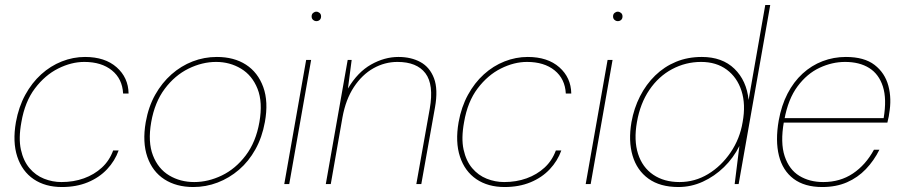

<svg xmlns="http://www.w3.org/2000/svg" viewBox="-20 -740 3627 772"><path d="M229 12Q162 12 115.5 -19.5Q69 -51 49.5 -110Q30 -169 44 -249Q55 -310 81.5 -358.5Q108 -407 145.5 -441Q183 -475 228.5 -493Q274 -511 322 -511Q402 -511 449 -469.5Q496 -428 497 -364H475Q472 -423 430 -457Q388 -491 319 -491Q267 -491 214 -464.5Q161 -438 120.5 -384.5Q80 -331 66 -249Q54 -184 64 -138.5Q74 -93 98.5 -64Q123 -35 157 -21.5Q191 -8 227 -8Q276 -8 317.5 -23Q359 -38 389.5 -66Q420 -94 435 -135H457Q442 -93 410.5 -59.5Q379 -26 333 -7Q287 12 229 12Z M757 12Q689 12 641 -19Q593 -50 572.5 -109Q552 -168 566 -249Q577 -311 604 -359Q631 -407 669.5 -441Q708 -475 754.5 -493Q801 -511 852 -511Q921 -511 969 -480Q1017 -449 1038.5 -390Q1060 -331 1045 -249Q1034 -188 1007 -139.5Q980 -91 941 -57.5Q902 -24 855 -6Q808 12 757 12ZM761 -8Q817 -8 872 -34.5Q927 -61 968 -115Q1009 -169 1023 -249Q1037 -329 1015.5 -383Q994 -437 949 -464Q904 -491 849 -491Q793 -491 738 -464Q683 -437 642.5 -383Q602 -329 588 -249Q574 -169 595 -115Q616 -61 660.5 -34.5Q705 -8 761 -8Z M1123 0 1211 -499H1231L1143 0ZM1252 -655Q1245 -655 1239 -660Q1233 -665 1233 -674Q1233 -683 1239 -688Q1245 -693 1252 -693Q1259 -693 1265 -688Q1271 -683 1271 -674Q1271 -665 1265.5 -660Q1260 -655 1252 -655Z M1290 0 1378 -499H1394L1379 -384Q1418 -450 1472 -480.5Q1526 -511 1582 -511Q1633 -511 1670.5 -490.5Q1708 -470 1725 -425.5Q1742 -381 1729 -308L1674 0H1654L1708 -303Q1725 -400 1690.5 -445.5Q1656 -491 1578 -491Q1527 -491 1481.5 -465.5Q1436 -440 1403 -390Q1370 -340 1357 -268L1310 0Z M2009 12Q1942 12 1895.5 -19.5Q1849 -51 1829.5 -110Q1810 -169 1824 -249Q1835 -310 1861.5 -358.5Q1888 -407 1925.5 -441Q1963 -475 2008.5 -493Q2054 -511 2102 -511Q2182 -511 2229 -469.5Q2276 -428 2277 -364H2255Q2252 -423 2210 -457Q2168 -491 2099 -491Q2047 -491 1994 -464.5Q1941 -438 1900.5 -384.5Q1860 -331 1846 -249Q1834 -184 1844 -138.5Q1854 -93 1878.5 -64Q1903 -35 1937 -21.5Q1971 -8 2007 -8Q2056 -8 2097.5 -23Q2139 -38 2169.5 -66Q2200 -94 2215 -135H2237Q2222 -93 2190.5 -59.5Q2159 -26 2113 -7Q2067 12 2009 12Z M2335 0 2423 -499H2443L2355 0ZM2464 -655Q2457 -655 2451 -660Q2445 -665 2445 -674Q2445 -683 2451 -688Q2457 -693 2464 -693Q2471 -693 2477 -688Q2483 -683 2483 -674Q2483 -665 2477.5 -660Q2472 -655 2464 -655Z M2708 12Q2634 12 2587.5 -21.5Q2541 -55 2523.5 -114Q2506 -173 2519 -249Q2529 -305 2553.5 -353Q2578 -401 2614.5 -436.5Q2651 -472 2698 -491.5Q2745 -511 2802 -511Q2884 -511 2933 -463.5Q2982 -416 2990 -338L3057 -720H3077L2950 0H2934L2953 -153Q2929 -105 2891 -68Q2853 -31 2806 -9.5Q2759 12 2708 12ZM2712 -8Q2774 -8 2827 -40Q2880 -72 2917.5 -127Q2955 -182 2966 -249Q2979 -320 2961.5 -374.5Q2944 -429 2902 -460Q2860 -491 2799 -491Q2737 -491 2682.5 -462Q2628 -433 2591 -378.5Q2554 -324 2541 -249Q2528 -176 2545.5 -121.5Q2563 -67 2606.5 -37.5Q2650 -8 2712 -8Z M3286 12Q3215 12 3171 -21Q3127 -54 3112 -114Q3097 -174 3111 -255Q3122 -316 3146.5 -363.5Q3171 -411 3207 -444Q3243 -477 3287.5 -494Q3332 -511 3381 -511Q3455 -511 3496.5 -479Q3538 -447 3552 -395Q3566 -343 3555 -282Q3554 -272 3552 -265Q3550 -258 3548 -247H3121L3124 -265H3533Q3546 -342 3530 -392Q3514 -442 3475 -466.5Q3436 -491 3378 -491Q3326 -491 3275.5 -467.5Q3225 -444 3187 -393Q3149 -342 3134 -260L3132 -251Q3117 -166 3135 -112Q3153 -58 3194 -33Q3235 -8 3290 -8Q3358 -8 3409.5 -42.5Q3461 -77 3494 -138H3516Q3494 -94 3461.5 -60Q3429 -26 3385.5 -7Q3342 12 3286 12Z"/></svg>

Font: DM Sans 20pt Thin
Style: Italic
Weight: 250
Italic angle: -10°
Version: Version 4.004;gftools[0.9.30]